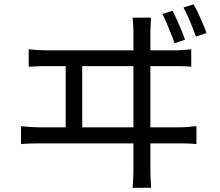

<svg xmlns="http://www.w3.org/2000/svg" viewBox="-20 -848 1040 906"><path d="M794.3 -797.1Q803.7 -779.6 814.6 -755Q825.4 -730.5 835.8 -705.8Q846.3 -681 853.1 -660.8L803.6 -643.9Q796.6 -665.3 786.6 -689.9Q776.7 -714.4 766.6 -738.9Q756.4 -763.3 746.4 -781.9ZM894.2 -827.7Q904.2 -809.5 915.3 -785.6Q926.3 -761.7 936.9 -737.2Q947.6 -712.8 954.4 -692L904.7 -675.5Q892.8 -708.7 877.1 -746.6Q861.3 -784.5 845.7 -812.4ZM692.6 -764.5Q691.2 -740.2 690.4 -721.7Q689.6 -703.2 689.6 -694Q689.6 -687.9 689.6 -652Q689.6 -616.2 689.6 -560.9Q689.6 -505.6 689.6 -440.9Q689.6 -376.1 689.6 -311.3Q689.6 -246.5 689.6 -191.2Q689.6 -135.8 689.6 -99.7Q689.6 -63.5 689.6 -56.7Q689.6 -49.4 690.1 -24.1Q690.6 1.3 693 38.3H605.7Q608.7 1 609.2 -23.3Q609.7 -47.7 609.7 -54.7Q609.7 -61.5 609.7 -98Q609.7 -134.4 609.7 -190.4Q609.7 -246.3 609.7 -311.7Q609.7 -377.1 609.7 -442.3Q609.7 -507.5 609.7 -562.8Q609.7 -618.1 609.7 -653.6Q609.7 -689 609.7 -694Q609.7 -705 608.9 -722.3Q608.1 -739.5 605.7 -764.5ZM290 -223.8V-568.9H368V-223.8ZM79.2 -252.7Q101.8 -250 124.1 -248.6Q146.4 -247.2 167.3 -247.2H824.4Q847.3 -247.2 867.7 -249.1Q888 -251 907 -252.7V-168Q886.8 -170.4 863 -170.9Q839.2 -171.4 824.4 -171.4H167.3Q146.8 -171.4 124.8 -170.9Q102.8 -170.4 79.2 -168ZM115.4 -615.3Q137.4 -613.1 160 -611.7Q182.6 -610.4 204 -610.4H799.4Q822.9 -610.4 843 -611.9Q863.1 -613.5 882.5 -615.3V-533.1Q862.4 -535.5 838.4 -535.7Q814.3 -535.9 799.4 -535.9H204Q183 -535.9 160.7 -535.4Q138.4 -534.9 115.4 -533.1Z"/></svg>

Font: Noto Sans TC
Style: Regular
Weight: 100
Designer: Ryoko NISHIZUKA 西塚涼子 (kana, bopomofo & ideographs); Paul D. Hunt (Latin, Greek & Cyrillic); Sandoll Communications 산돌커뮤니
Foundry: Adobe
Version: Version 2.004;hotconv 1.0.118;makeotfexe 2.5.65603